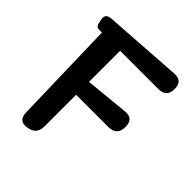

<svg xmlns="http://www.w3.org/2000/svg" viewBox="-214 -923 1065 1065"><g transform="rotate(45 318.0 -391.0)"><path d="M93 -663H72Q50 -663 45 -684L40 -708Q29 -752 76 -755L537 -786Q600 -791 600 -727Q600 -663 537 -663H236V-419L490 -444Q556 -452 556 -385Q556 -318 490 -318H236V-70Q236 -7 174 2Q111 13 109 -51Z"/></g></svg>

Font: s+UCsàWOS
Style: Regular
Weight: 400
Designer: FontworksQlS√∏0¬ü¬ôs√†OS¬àe[W\~√Ñ: ZERO[P0e√∂QI¬ä0¬ÉFSW0¬ò¬ëQ√°0R¬ûO0Little White Dog0YHv}N_0^_qMagmeta0v
Version: Version 1.000; 20230222